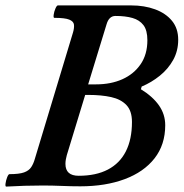

<svg xmlns="http://www.w3.org/2000/svg" viewBox="-31 -686 679 710"><path d="M-8 4Q-12 4 -10.5 -7.5Q-9 -19 -4.5 -30.5Q0 -42 4 -42Q40 -42 58 -48.5Q76 -55 84.5 -68Q93 -81 98 -99L239 -566Q244 -583 242.5 -595Q241 -607 225 -613.5Q209 -620 170 -620Q166 -620 167.5 -631.5Q169 -643 174 -654.5Q179 -666 183 -666H454Q503 -666 542.5 -651.5Q582 -637 605 -609Q628 -581 628 -539Q628 -498 609.5 -464.5Q591 -431 560 -406Q529 -381 493 -366L490 -356Q534 -329 557 -296Q580 -263 580 -223Q580 -151 540.5 -100.5Q501 -50 430 -23.5Q359 3 266 3Q232 3 197 1.5Q162 0 127 0Q93 0 59.5 1Q26 2 -8 4ZM260 -36Q324 -36 368 -59Q412 -82 434.5 -126.5Q457 -171 457 -235Q457 -276 436.5 -297.5Q416 -319 380 -327Q344 -335 296 -335H284L216 -112Q214 -105 212.5 -96.5Q211 -88 211 -80Q211 -36 260 -36ZM295 -374H324Q379 -374 421.5 -393Q464 -412 489 -448.5Q514 -485 514 -537Q514 -574 499.5 -593Q485 -612 459 -619.5Q433 -627 396 -627Q372 -627 363 -596Z"/></svg>

Font: Junicode VF
Style: Italic
Weight: 400
Italic angle: -11°
Designer: Peter S. Baker
Version: Version 2.209